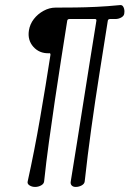

<svg xmlns="http://www.w3.org/2000/svg" viewBox="-20 -730 511 757"><path d="M94 -610Q98 -635 113.5 -655Q129 -675 152 -687.5Q175 -700 199 -700Q240 -700 278.5 -700.5Q317 -701 360 -703Q403 -705 454 -710Q463 -711 467.5 -700.5Q472 -690 470 -678V-677Q469 -667 458 -661Q447 -655 435 -655H414Q406 -655 405 -648Q389 -547 372 -439.5Q355 -332 340 -224Q325 -116 314 -15Q313 -5 302 1Q291 7 279 7H278Q268 7 262.5 1Q257 -5 259 -15Q271 -91 284 -170.5Q297 -250 309.5 -331.5Q322 -413 335 -492.5Q348 -572 360 -648Q361 -655 355 -655H254Q246 -655 245 -648Q233 -572 220.5 -492.5Q208 -413 196 -331.5Q184 -250 173 -170.5Q162 -91 154 -15Q153 -5 142 1Q131 7 119 7H118Q106 7 96.5 1Q87 -5 89 -14Q102 -73 114.5 -136.5Q127 -200 138 -264Q149 -328 159.5 -391.5Q170 -455 179 -514Q179 -522 173 -520Q135 -519 111.5 -545.5Q88 -572 94 -610Z"/></svg>

Font: Winky Sans Light
Style: Italic
Weight: 300
Italic angle: -8.97852°
Designer: Simon Atzbach
Foundry: typofactur
Version: Version 1.205